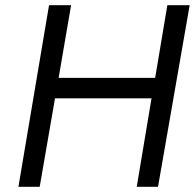

<svg xmlns="http://www.w3.org/2000/svg" viewBox="-20 -720 751 740"><path d="M169 -700H254L206 -420H578L625 -700H711L589 0H507L564 -341H192L133 0H51Z"/></svg>

Font: Von Book
Style: Italic
Weight: 400
Version: Version 4.000; ttfautohint (v1.8.4.7-5d5b)